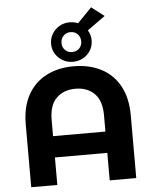

<svg xmlns="http://www.w3.org/2000/svg" viewBox="-66 -1115 929 1170"><g transform="rotate(-5 398.0 -530.5)"><path d="M76.9 0V-383.3Q76.9 -490.2 117.3 -563.4Q157.7 -636.6 230.1 -674.2Q302.4 -711.8 397.8 -711.8Q493.8 -711.8 566.3 -674.2Q638.9 -636.6 679.1 -563.4Q719.3 -490.2 719.3 -383.3V0H556.9V-397.8Q556.9 -487.5 513 -531Q469.2 -574.5 397 -574.5Q324.9 -574.5 280.7 -531Q236.5 -487.5 236.5 -397.8V0ZM179.1 -168.2V-298.5H614.9V-168.2ZM397.2 -739.4Q362.4 -739.4 334.3 -755.7Q306.2 -772 289.9 -799.1Q273.5 -826.2 273.5 -859.6Q273.5 -893.1 289.9 -920.5Q306.3 -947.9 334.4 -964.4Q362.6 -980.9 397.2 -980.9Q433 -980.9 460.9 -964.4Q488.7 -947.9 505.1 -920.5Q521.5 -893.1 521.5 -859.6Q521.5 -826.2 505.1 -799Q488.7 -771.8 460.8 -755.6Q432.9 -739.4 397.2 -739.4ZM397.4 -798.9Q423.8 -798.9 440.8 -816Q457.8 -833.1 457.8 -859.3Q457.8 -886 440.7 -903.4Q423.5 -920.8 397.2 -920.8Q372.2 -920.8 354.7 -903.7Q337.2 -886.6 337.2 -859.6Q337.2 -833.1 354.3 -816Q371.4 -798.9 397.4 -798.9ZM490.1 -912 415.3 -936.3 535.6 -1060.6 613.2 -1000.7Z"/></g></svg>

Font: Montserrat Alternates Thin
Style: Regular
Weight: 100
Designer: Julieta Ulanovsky
Foundry: Julieta Ulanovsky
Version: Version 9.000